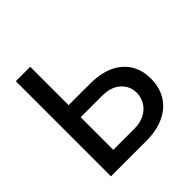

<svg xmlns="http://www.w3.org/2000/svg" viewBox="-189 -883 1038 1038"><g transform="rotate(-45 330.5 -363.5)"><path d="M190.7 -727.3V-433.9H353Q474.8 -433.9 541.2 -376.1Q608 -318.2 607.2 -220.5Q607.6 -171.9 590.7 -131.4Q573.9 -90.9 541.2 -61.6Q508.5 -32.3 461.1 -16.2Q413.7 0 353 0H80.6V-727.3ZM190.7 -341.6V-92.3H353Q388.1 -92.3 415.5 -103.2Q442.8 -114 461.3 -131.9Q479.8 -149.9 489.3 -173.3Q498.9 -196.7 498.9 -221.9Q498.9 -271.3 461.3 -306.5Q423.7 -341.6 353 -341.6Z"/></g></svg>

Font: Inter P Medium
Style: Regular
Weight: 500
Designer: Rasmus Andersson
Foundry: rsms
Version: Version 3.018;git-588b23468